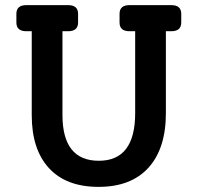

<svg xmlns="http://www.w3.org/2000/svg" viewBox="-20 -720 772 750"><path d="M649 -700Q688 -700 688 -666V-632Q688 -598 649 -598H628V-278Q628 -140 560 -65Q492 10 365 10Q239 10 171.5 -63Q104 -136 104 -270V-598H83Q44 -598 44 -632V-666Q44 -700 83 -700H246Q285 -700 285 -666V-632Q285 -598 246 -598H224V-271Q224 -92 366 -92Q508 -92 508 -278V-598H486Q447 -598 447 -632V-666Q447 -700 486 -700Z"/></svg>

Font: Solway Medium
Style: Regular
Weight: 500
Designer: Mariya V. Pigoulevskaya
Foundry: The Northern Block Ltd.
Version: Version 1.000;hotconv 1.0.109;makeotfexe 2.5.65596